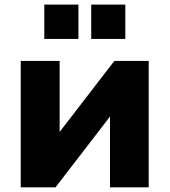

<svg xmlns="http://www.w3.org/2000/svg" viewBox="-20 -799 724 819"><path d="M68.4 -539.1H234.4V-236.3L467.8 -539.1H614.3V0H449.2V-301.8L216.8 0H68.4ZM369.1 -779.3H514.6V-632.8H369.1ZM168.9 -779.3H314.5V-632.8H168.9Z"/></svg>

Font: Min Sans Black
Style: Regular
Weight: 900
Designer: Jinseong-Kim, NotoSansCJK, Nunito
Foundry: Jinseong-Kim
Version: Version 1.000